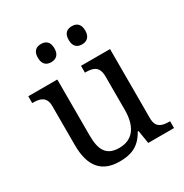

<svg xmlns="http://www.w3.org/2000/svg" viewBox="-173 -880 982 1025"><g transform="rotate(-30 317.5 -367.0)"><path d="M411 -632C439 -632 462 -647 462 -688C462 -730 439 -744 411 -744C382 -744 360 -730 360 -688C360 -647 382 -632 411 -632ZM221 -632C249 -632 272 -647 272 -688C272 -730 249 -744 221 -744C192 -744 170 -730 170 -688C170 -647 192 -632 221 -632ZM273 10C338 10 394 -6 435 -81H440L453 0H612V-42H609C565 -42 527 -50 527 -109V-536H348V-494H351C396 -494 433 -485 433 -422V-216C433 -119 395 -54 307 -54C226 -54 202 -104 202 -191V-536H23V-494H26C70 -494 108 -485 108 -426V-186C108 -49 167 10 273 10Z"/></g></svg>

Font: Noto Nastaliq Urdu
Style: Regular
Weight: 400
Designer: Monotype Design Team (Patrick Giasson: type design, Kamal Mansour: OpenType code, Glenda Bellarosa). Updated by Simon Co
Foundry: Monotype Imaging Inc., Simon Cozens
Version: Version 3.009